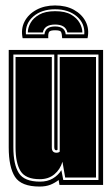

<svg xmlns="http://www.w3.org/2000/svg" viewBox="-20 -678 407 704"><path d="M182 -658Q222 -658 251 -642Q280 -626 294 -599Q308 -572 301 -538H208Q207 -556 203.5 -561.5Q200 -567 182 -567Q164 -567 160 -561Q156 -555 157 -538H63Q56 -572 70 -599Q84 -626 113.5 -642Q143 -658 182 -658ZM182 -644Q133 -644 102.5 -618Q72 -592 75 -552H143Q146 -581 182 -581Q218 -581 221 -552H289Q292 -592 261.5 -618Q231 -644 182 -644ZM182 -637Q219 -637 240.5 -624.5Q262 -612 272 -594Q282 -576 282 -559H227Q221 -588 182 -588Q143 -588 137 -559H82Q82 -576 92 -594Q102 -612 124 -624.5Q146 -637 182 -637ZM125 6Q58 6 35 -29.5Q12 -65 12 -138V-495H358V0H198L195 -18Q181 -7 164.5 -0.5Q148 6 125 6ZM127 -12Q154 -12 173.5 -23.5Q193 -35 205 -54L212 -18H341V-478H191V-129Q189 -127 186 -127Q179 -127 179 -139V-478H29V-138Q29 -75 49 -43.5Q69 -12 127 -12ZM126 -21Q74 -21 55.5 -50.5Q37 -80 37 -138V-469H170V-137Q170 -118 187 -118Q195 -118 199 -122V-469H332V-27H219L209 -85Q201 -57 179.5 -39Q158 -21 126 -21Z"/></svg>

Font: Alumni Sans Collegiate One
Style: Regular
Weight: 400
Designer: Robert E. Leuschke
Foundry: Robert E. Leuschke
Version: Version 1.100